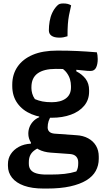

<svg xmlns="http://www.w3.org/2000/svg" viewBox="-20 -842 640 1112"><path d="M144 -68Q144 -88 151 -106Q158 -124 172 -139Q186 -154 207 -163V-178L279 -173Q267 -158 261.5 -140.5Q256 -123 256 -104Q256 -89 265.5 -79.5Q275 -70 295 -68L422 -59Q461 -57 490.5 -41Q520 -25 536 2Q552 29 552 65V78Q552 116 534.5 148Q517 180 480 202.5Q443 225 386.5 237.5Q330 250 252 250H232Q165 250 119 233.5Q73 217 49.5 187Q26 157 26 119V108Q26 76 42.5 50.5Q59 25 89 8.5Q119 -8 159 -10V-32L221 7Q195 17 178.5 29.5Q162 42 154.5 58.5Q147 75 147 97V107Q147 128 158 142Q169 156 192 162.5Q215 169 249 169H272Q318 169 354 165Q390 161 422 151Q428 141 430.5 129.5Q433 118 433 106V97Q433 78 421.5 65Q410 52 386 50L274 42Q233 39 204 23.5Q175 8 159.5 -16Q144 -40 144 -68ZM325 -455 422 -454V-429Q457 -411 476.5 -384.5Q496 -358 496 -320V-311Q496 -264 468 -230Q440 -196 391 -178Q342 -160 280 -160Q214 -159 162 -181Q110 -203 80.5 -244.5Q51 -286 51 -344V-352Q51 -411 81.5 -455.5Q112 -500 169.5 -524.5Q227 -549 312 -549Q376 -549 428.5 -546.5Q481 -544 541 -539Q543 -533 544.5 -522.5Q546 -512 546 -500Q546 -470 536.5 -450.5Q527 -431 504 -431Q486 -431 462 -434Q438 -437 400 -440Q362 -443 303 -443Q234 -443 198 -417Q162 -391 162 -337V-331Q162 -317 166.5 -300.5Q171 -284 182 -268Q203 -259 225.5 -254.5Q248 -250 280 -250Q332 -250 361.5 -272Q391 -294 391 -335V-344Q391 -363 385.5 -382.5Q380 -402 366 -421Q352 -440 325 -455ZM324 -624Q294 -624 278.5 -635Q263 -646 263 -666Q263 -692 267.5 -718.5Q272 -745 282.5 -767.5Q293 -790 309 -807Q317 -816 325 -819Q333 -822 346 -822Q361 -822 371.5 -819.5Q382 -817 392 -811Q384 -777 379.5 -753Q375 -729 373 -701.5Q371 -674 371 -632Q358 -628 347.5 -626Q337 -624 324 -624Z"/></svg>

Font: Recursive Monospace Casual SemiBold
Style: Regular
Weight: 600
Version: Version 1.047